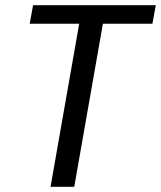

<svg xmlns="http://www.w3.org/2000/svg" viewBox="-20 -717 618 737"><path d="M107 -697H578L565 -626H375L265 0H174L284 -626H94Z"/></svg>

Font: SVN-Poppins
Style: Italic
Weight: 400
Italic angle: -10°
Designer: Ninad Kale (Devanagari), Jonny Pinhorn (Latin)
Foundry: Indian Type Foundry
Version: Version 3.002 2017; ttfautohint (v1.8.3)